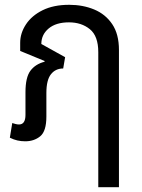

<svg xmlns="http://www.w3.org/2000/svg" viewBox="-20 -578 590 799"><path d="M85 10Q68 10 52.5 6.5Q37 3 21 -5L31 -66Q37 -64 44.5 -62Q52 -60 59 -60Q86 -60 86 -100V-194Q86 -256 106.5 -283.5Q127 -311 165 -321L166 -324L64 -366V-400Q64 -440 88 -476.5Q112 -513 157.5 -535.5Q203 -558 268 -558Q325 -558 372 -538.5Q419 -519 447 -477.5Q475 -436 475 -370V201H389V-361Q389 -428 354 -456.5Q319 -485 267 -485Q213 -485 182.5 -459.5Q152 -434 152 -395L251 -340L243 -293Q211 -293 192 -269Q173 -245 173 -191V-93Q173 -32 147.5 -11Q122 10 85 10Z"/></svg>

Font: Noto Sans Thai SemCond
Style: Regular
Weight: 400
Width: 4
Designer: Monotype Design Team
Foundry: Monotype Imaging Inc.
Version: Version 2.002; ttfautohint (v1.8.4.7-5d5b)